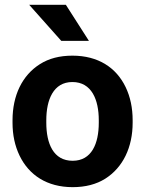

<svg xmlns="http://www.w3.org/2000/svg" viewBox="-20 -770 604 800"><path d="M32.2 -258.8C32.2 -207.5 42 -162.1 61.5 -121.6C100.6 -40.5 175.8 9.8 282.7 9.8C335.9 9.8 381.3 -2 418.5 -25.4C492.7 -72.3 532.7 -156.7 532.7 -258.8V-269C532.7 -320.3 522.9 -366.7 503.4 -407.2C464.4 -488.3 389.2 -538.1 281.7 -538.1C228.5 -538.1 183.6 -526.4 146.5 -502.9C72.3 -456.1 32.2 -372.1 32.2 -269ZM172.9 -269C172.9 -354.5 202.6 -428.2 281.7 -428.2C361.8 -428.2 391.6 -354.5 391.6 -269V-258.8C391.6 -171.4 361.8 -100.1 282.7 -100.1C202.6 -100.1 172.9 -171.4 172.9 -258.8ZM101.6 -750 235.4 -599.6H350.6L254.4 -750Z"/></svg>

Font: Vazirmatn
Style: Bold
Weight: 700
Designer: Saber Rastikerdar
Foundry: Saber Rastikerdar
Version: Version 33.003